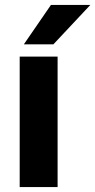

<svg xmlns="http://www.w3.org/2000/svg" viewBox="-20 -760 387 780"><path d="M60 0V-530H214V0ZM77 -580 187 -740H347L197 -580Z"/></svg>

Font: Golos Text VF
Style: Regular
Weight: 400
Designer: A.Korolkova, Vitaly Kuzmin
Foundry: ParaType Ltd
Version: Version 2.003